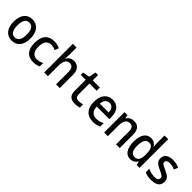

<svg xmlns="http://www.w3.org/2000/svg" viewBox="320 -2175 3599 3599"><g transform="rotate(45 2120.0 -375.0)"><path d="M266 10C408 10 489 -95 489 -269C489 -450 399 -550 263 -550C124 -550 41 -447 41 -272C41 -95 125 10 266 10ZM265 -74C183 -74 141 -143 141 -271C141 -397 183 -466 264 -466C346 -466 388 -397 388 -270C388 -143 347 -74 265 -74Z M839 10C890 10 939 0 983 -22V-112C940 -90 894 -77 850 -77C755 -77 702 -134 702 -268C702 -399 751 -462 852 -462C891 -462 923 -455 963 -435L994 -516C948 -538 898 -549 844 -549C699 -549 600 -467 600 -265C600 -74 689 10 839 10Z M1121 0H1219V-277C1219 -397 1258 -464 1337 -464C1405 -464 1436 -418 1436 -328V0H1534V-352C1534 -487 1465 -550 1364 -550C1294 -550 1248 -517 1220 -464H1214C1216 -491 1219 -524 1219 -552V-760H1121Z M1944 10C1983 10 2025 3 2060 -7V-92C2024 -82 1989 -77 1962 -77C1897 -77 1867 -104 1867 -173V-453H2058V-539H1869V-680H1801L1774 -541L1637 -514V-453H1768V-159C1768 -35 1835 10 1944 10Z M2420 10C2482 10 2534 -3 2581 -28V-117C2533 -93 2485 -76 2428 -76C2329 -76 2272 -130 2269 -245H2603V-303C2603 -455 2525 -549 2393 -549C2252 -549 2167 -444 2167 -268C2167 -89 2261 10 2420 10ZM2505 -324H2270C2278 -414 2323 -465 2392 -465C2463 -465 2504 -410 2505 -324Z M2711 0H2809V-278C2809 -399 2848 -466 2933 -466C2997 -466 3026 -425 3026 -341V0H3124V-354C3124 -489 3062 -550 2958 -550C2891 -550 2837 -522 2809 -467H2804L2790 -539H2711Z M3408 10C3476 10 3522 -24 3551 -72H3556L3574 0H3649V-760H3551V-558C3551 -530 3554 -498 3558 -470H3553C3525 -516 3479 -549 3412 -549C3288 -549 3221 -446 3221 -269C3221 -92 3289 10 3408 10ZM3442 -76C3359 -76 3324 -137 3324 -263C3324 -395 3362 -463 3445 -463C3531 -463 3555 -387 3555 -268V-249C3555 -142 3524 -76 3442 -76Z M3955 10C4094 10 4166 -40 4166 -145C4166 -240 4105 -270 4018 -311C3935 -349 3898 -366 3898 -406C3898 -444 3929 -464 3991 -464C4034 -464 4074 -455 4126 -433L4159 -513C4104 -538 4051 -550 3993 -550C3871 -550 3797 -500 3797 -403C3797 -316 3857 -282 3945 -241C4041 -196 4065 -183 4065 -144C4065 -103 4041 -76 3964 -76C3897 -76 3836 -96 3791 -118V-24C3836 -1 3891 10 3955 10Z"/></g></svg>

Font: Noto Sans Mono Condensed Medium
Style: Regular
Weight: 500
Width: 3
Designer: Monotype Design Team
Foundry: Monotype Imaging Inc.
Version: Version 2.014